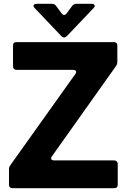

<svg xmlns="http://www.w3.org/2000/svg" viewBox="-20 -983 666 1003"><path d="M45 0Q27 0 27 -18V-98Q27 -110 34 -120L374 -597Q378 -602 378 -607Q378 -612 374 -615Q370 -618 363 -618H66Q58 -618 53 -623Q48 -628 48 -636V-745Q48 -763 66 -763H575Q593 -763 593 -745V-660Q593 -648 586 -638L251 -166Q247 -161 247 -156Q247 -145 263 -145H577Q585 -145 590 -140Q595 -135 595 -127V-18Q595 0 577 0ZM299 -796 161 -941Q155 -947 155 -952Q155 -957 159.5 -960Q164 -963 171 -963H251Q266 -963 273 -952L302 -913Q308 -905 315 -905Q322 -905 328 -913L357 -952Q365 -963 379 -963H459Q466 -963 470.5 -960Q475 -957 475 -952Q475 -947 469 -941L331 -796Q322 -787 315 -787Q307 -787 299 -796Z"/></svg>

Font: Open Sauce Two ExtraBold
Style: Regular
Weight: 800
Designer: Alfredo Marco Pradil
Foundry: Creative Sauce Fz LLC
Version: Version 1.477